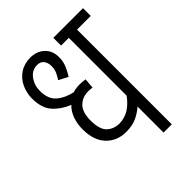

<svg xmlns="http://www.w3.org/2000/svg" viewBox="-185 -728 824 824"><g transform="rotate(-45 227.0 -316.0)"><path d="M454 -575H371V0H321V-158Q301 -140 274.5 -127.5Q248 -115 210 -115Q155 -115 120 -151.5Q85 -188 85 -256Q85 -287 94.5 -315Q104 -343 125 -364Q82 -381 53.5 -412.5Q25 -444 25 -502Q25 -536 39 -566Q53 -596 80 -614Q107 -632 144 -632Q183 -632 208 -608.5Q233 -585 233 -546Q233 -519 223 -496.5Q213 -474 202 -457L160 -479Q168 -490 175.5 -506Q183 -522 183 -542Q183 -562 173 -575.5Q163 -589 142 -589Q111 -589 91.5 -562.5Q72 -536 72 -501Q72 -452 100 -428Q128 -404 171 -395Q190 -401 213 -401Q231 -401 246 -398L242 -352Q230 -354 218 -354Q182 -354 159 -331Q136 -308 136 -258Q136 -205 157.5 -183.5Q179 -162 214 -161Q248 -162 273.5 -178Q299 -194 321 -224V-575H274V-622H454Z"/></g></svg>

Font: Noto Sans ExtraCondensed Light
Style: Regular
Weight: 300
Width: 2
Designer: Monotype Design Team
Foundry: Monotype Imaging Inc.
Version: Version 2.013; ttfautohint (v1.8.4.7-5d5b)